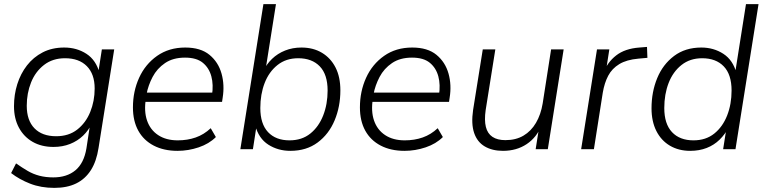

<svg xmlns="http://www.w3.org/2000/svg" viewBox="-20 -725 3713 933"><path d="M244 188Q179 188 126.5 167.5Q74 147 34 116L58 69Q88 90 114.5 105.5Q141 121 171.5 129Q202 137 239 137Q305 137 346.5 102.5Q388 68 400 -4L419 -129L428 -128Q411 -92 384 -66Q357 -40 320.5 -25.5Q284 -11 240 -11Q182 -11 139 -35.5Q96 -60 72 -104.5Q48 -149 48 -209Q48 -265 64 -316Q80 -367 111 -407Q142 -447 187.5 -470.5Q233 -494 292 -494Q353 -494 400 -463.5Q447 -433 464 -369H457L475 -485H535L459 -7Q449 59 421.5 102Q394 145 350 166.5Q306 188 244 188ZM253 -63Q314 -63 355.5 -95.5Q397 -128 418.5 -181Q440 -234 440 -295Q440 -365 402 -403.5Q364 -442 296 -442Q236 -442 194 -409.5Q152 -377 131 -324.5Q110 -272 110 -211Q110 -140 147.5 -101.5Q185 -63 253 -63Z M843 8Q776 8 727 -17.5Q678 -43 652 -90Q626 -137 626 -203Q626 -281 656 -347Q686 -413 743.5 -453.5Q801 -494 880 -494Q955 -494 998 -458.5Q1041 -423 1056.5 -367.5Q1072 -312 1062 -250L1059 -230H671L678 -275H1029L1010 -262Q1018 -313 1007 -354Q996 -395 965.5 -420Q935 -445 879 -445Q821 -445 782 -418.5Q743 -392 721.5 -351Q700 -310 692 -267L689 -246Q679 -185 694.5 -139.5Q710 -94 748.5 -68.5Q787 -43 844 -43Q891 -43 931 -57Q971 -71 1004 -102L1029 -59Q996 -26 945.5 -9Q895 8 843 8Z M1391 8Q1331 8 1284 -22Q1237 -52 1220 -116H1227L1209 0H1148L1260 -705H1321L1269 -377H1258Q1275 -413 1302 -439Q1329 -465 1365.5 -479.5Q1402 -494 1445 -494Q1502 -494 1544.5 -468.5Q1587 -443 1610.5 -397Q1634 -351 1634 -286Q1634 -207 1606 -140Q1578 -73 1523.5 -32.5Q1469 8 1391 8ZM1387 -43Q1447 -43 1488 -76Q1529 -109 1550.5 -164Q1572 -219 1572 -285Q1572 -363 1534 -402.5Q1496 -442 1429 -442Q1370 -442 1328.5 -409Q1287 -376 1266 -321.5Q1245 -267 1245 -200Q1245 -123 1282.5 -83Q1320 -43 1387 -43Z M1946 8Q1879 8 1830 -17.5Q1781 -43 1755 -90Q1729 -137 1729 -203Q1729 -281 1759 -347Q1789 -413 1846.5 -453.5Q1904 -494 1983 -494Q2058 -494 2101 -458.5Q2144 -423 2159.5 -367.5Q2175 -312 2165 -250L2162 -230H1774L1781 -275H2132L2113 -262Q2121 -313 2110 -354Q2099 -395 2068.5 -420Q2038 -445 1982 -445Q1924 -445 1885 -418.5Q1846 -392 1824.5 -351Q1803 -310 1795 -267L1792 -246Q1782 -185 1797.5 -139.5Q1813 -94 1851.5 -68.5Q1890 -43 1947 -43Q1994 -43 2034 -57Q2074 -71 2107 -102L2132 -59Q2099 -26 2048.5 -9Q1998 8 1946 8Z M2424 8Q2372 8 2335.5 -13.5Q2299 -35 2284 -79Q2269 -123 2279 -191L2326 -485H2387L2340 -190Q2333 -141 2341 -108.5Q2349 -76 2373 -60Q2397 -44 2436 -44Q2487 -44 2524 -66Q2561 -88 2584.5 -128Q2608 -168 2617 -222L2658 -485H2719L2642 0H2583L2601 -115H2611Q2588 -57 2539 -24.5Q2490 8 2424 8Z M2804 0 2881 -485H2941L2923 -370H2912Q2931 -422 2974 -455.5Q3017 -489 3087 -494L3124 -497L3126 -444L3082 -440Q3025 -435 2989.5 -413.5Q2954 -392 2935.5 -357Q2917 -322 2909 -274L2866 0Z M3334 8Q3278 8 3235.5 -17Q3193 -42 3169.5 -88.5Q3146 -135 3146 -199Q3146 -278 3173.5 -345Q3201 -412 3255.5 -453Q3310 -494 3388 -494Q3448 -494 3495 -463.5Q3542 -433 3559 -369H3552L3605 -705H3666L3554 0H3494L3511 -108H3522Q3504 -73 3477 -46.5Q3450 -20 3414 -6Q3378 8 3334 8ZM3350 -43Q3410 -43 3451 -76Q3492 -109 3513.5 -164Q3535 -219 3535 -285Q3535 -363 3497 -402.5Q3459 -442 3392 -442Q3333 -442 3291.5 -409Q3250 -376 3229 -321.5Q3208 -267 3208 -200Q3208 -123 3245.5 -83Q3283 -43 3350 -43Z"/></svg>

Font: Nunito Sans 12pt Light
Style: Italic
Weight: 300
Italic angle: -9°
Designer: Vernon Adams
Foundry: Vernon Adams
Version: Version 3.101;gftools[0.9.27]